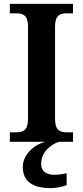

<svg xmlns="http://www.w3.org/2000/svg" viewBox="-20 -734 430 994"><path d="M31 0H216C155 14 98 68 98 130C98 206 150 240 243 240C264 240 304 234 325 224V163C301 168 280 171 262 171C222 171 193 154 193 115C193 52 244 13 286 0H358V-49H326C292 -49 265 -58 265 -117V-597C265 -656 292 -665 326 -665H358V-714H31V-665H64C98 -665 125 -656 125 -597V-117C125 -58 98 -49 64 -49H31Z"/></svg>

Font: Noto Serif Oriya SemiBold
Style: Regular
Weight: 600
Designer: David Williams
Foundry: Google LLC, David Williams
Version: Version 1.051